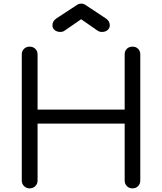

<svg xmlns="http://www.w3.org/2000/svg" viewBox="-20 -1038 893 1058"><path d="M143 0Q125 0 112.5 -12.5Q100 -25 100 -43V-738Q100 -757 112.5 -769Q125 -781 143 -781Q162 -781 174.5 -769Q187 -757 187 -738V-434H667V-738Q667 -757 679 -769Q691 -781 710 -781Q729 -781 741 -769Q753 -757 753 -738V-43Q753 -25 741 -12.5Q729 0 710 0Q691 0 679 -12.5Q667 -25 667 -43V-357H187V-43Q187 -25 174.5 -12.5Q162 0 143 0ZM313 -862Q294 -862 281.5 -872Q269 -882 269 -899Q269 -921 290 -936L406 -1012Q415 -1018 427 -1018Q434 -1018 439 -1016.5Q444 -1015 449 -1012L564 -936Q585 -921 585 -899Q585 -883 573 -872.5Q561 -862 542 -862Q534 -862 528 -864Q522 -866 515 -871L427 -932L339 -871Q327 -862 313 -862Z"/></svg>

Font: Comfortaa Medium
Style: Regular
Weight: 500
Designer: Johan Aakerlund
Foundry: Johan Aakerlund
Version: Version 3.104; ttfautohint (v1.8.1.43-b0c9)